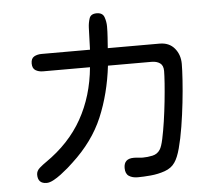

<svg xmlns="http://www.w3.org/2000/svg" viewBox="-57 -877 1114 977"><g transform="rotate(-5 500.0 -388.0)"><path d="M607.4 36.1Q580.1 36.1 562.5 24.4Q544.9 12.7 544.9 -16.6Q544.9 -64.5 595.7 -64.5Q607.4 -64.5 619.1 -63Q630.9 -61.5 642.6 -61.5Q666 -61.5 691.4 -66.9Q716.8 -72.3 730.5 -93.8Q740.2 -108.4 748.5 -147Q756.8 -185.5 764.2 -235.4Q771.5 -285.2 776.9 -335.9Q782.2 -386.7 785.2 -428.7Q788.1 -470.7 788.1 -491.2Q788.1 -519.5 771.5 -531.2Q754.9 -543 728.5 -543H505.9Q489.3 -401.4 439.5 -283.2Q389.6 -165 282.2 -66.4Q272.5 -56.6 254.9 -41.5Q237.3 -26.4 217.3 -11.2Q197.3 3.9 177.7 14.2Q158.2 24.4 143.6 24.4Q98.6 24.4 98.6 -21.5Q98.6 -41 116.2 -56.2Q133.8 -71.3 148.4 -81.1Q270.5 -165 335.4 -280.8Q400.4 -396.5 414.1 -543H174.8Q152.3 -543 136.2 -552.7Q120.1 -562.5 120.1 -587.9Q120.1 -613.3 136.2 -622.6Q152.3 -631.8 174.8 -631.8H421.9L425.8 -745.1Q426.8 -768.6 434.1 -791Q441.4 -813.5 471.7 -813.5Q502 -813.5 510.3 -790Q518.6 -766.6 518.6 -742.2Q518.6 -714.8 516.6 -687Q514.6 -659.2 512.7 -631.8H777.3Q826.2 -631.8 853.5 -599.1Q880.9 -566.4 880.9 -519.5Q880.9 -489.3 877.4 -436.5Q874 -383.8 867.2 -322.3Q860.4 -260.7 850.6 -200.2Q840.8 -139.6 828.1 -92.3Q815.4 -44.9 798.8 -21.5Q781.2 4.9 746.6 17.1Q711.9 29.3 673.8 32.7Q635.7 36.1 607.4 36.1Z"/></g></svg>

Font: Kosugi Maru
Style: Regular
Weight: 400
Designer: MOTOYA
Version: Version 4.002